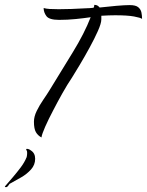

<svg xmlns="http://www.w3.org/2000/svg" viewBox="-60 -555 606 792"><path d="M111 12Q96 4 88 -10Q80 -24 80 -53Q80 -74 91.5 -97.5Q103 -121 118.5 -143.5Q134 -166 145 -184Q192 -261 240 -339Q288 -417 314 -484Q287 -480 253 -476.5Q219 -473 184 -473Q143 -473 131.5 -488.5Q120 -504 120 -522Q129 -519 144.5 -518Q160 -517 182 -517Q205 -517 234.5 -518Q264 -519 298 -521Q303 -521 310.5 -521.5Q318 -522 326 -523Q329 -528 329 -535Q337 -535 342 -532Q347 -529 351 -524Q385 -528 420.5 -531Q456 -534 475 -534Q500 -534 510.5 -525Q521 -516 523.5 -503Q526 -490 526 -477Q520 -482 493 -487Q466 -492 415 -492Q402 -492 388 -491.5Q374 -491 358 -490V-475Q358 -459 344 -427.5Q330 -396 309.5 -358.5Q289 -321 269 -287.5Q249 -254 237 -235Q218 -207 197.5 -170.5Q177 -134 159 -99Q140 -63 126.5 -32.5Q113 -2 111 12ZM-35 217Q-43 217 -38 212L-7 176Q10 156 25.5 135.5Q41 115 50 93Q51 89 51.5 84.5Q52 80 52 76Q52 68 50 66Q48 63 48 61Q48 59 51 59Q59 59 68 66Q85 77 85 100Q85 125 68 144Q51 163 27.5 176.5Q4 190 -18 202Q-21 203 -22.5 206Q-24 209 -26 211Q-30 217 -35 217Z"/></svg>

Font: Birthstone
Style: Regular
Weight: 400
Designer: Robert E. Leuschke
Foundry: Robert E. Leuschke
Version: Version 1.013; ttfautohint (v1.8.3)